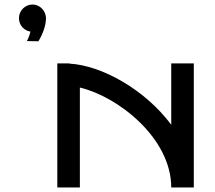

<svg xmlns="http://www.w3.org/2000/svg" viewBox="-20 -831 951 851"><path d="M184 -748C184 -783 157 -811 124 -811C91 -811 64 -783 64 -751C64 -720 86 -695 115 -691C109 -665 99 -649 99 -649L150 -648C150 -648 182 -696 184 -748ZM839 0V-550H739V-278C623 -434 431 -541 288 -549V-550H234V0H334V-443C503 -403 739 -219 739 0Z"/></svg>

Font: Bruno Ace SC
Style: Regular
Weight: 400
Designer: Astigmatic (AOETI)
Foundry: Astigmatic (AOETI)
Version: Version 1.000